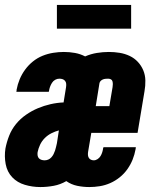

<svg xmlns="http://www.w3.org/2000/svg" viewBox="-24 -748 644 776"><path d="M139 8Q107 8 76.5 -1Q46 -10 25.5 -31.5Q5 -53 -1 -84.5Q-7 -116 -2 -148Q3 -174 13 -199.5Q23 -225 40.5 -246.5Q58 -268 81 -284Q104 -300 129 -310.5Q154 -321 180.5 -327Q207 -333 233 -334L243 -396Q244 -403 243.5 -409.5Q243 -416 239 -421Q235 -426 229 -428Q223 -430 216 -430Q207 -430 199 -425.5Q191 -421 186 -413Q181 -405 178 -396.5Q175 -388 174 -380Q174 -379 173.5 -378.5Q173 -378 173 -377H42Q43 -379 43 -381Q43 -383 43 -385Q47 -407 55.5 -427.5Q64 -448 77.5 -466.5Q91 -485 109 -499.5Q127 -514 148 -522.5Q169 -531 191 -534.5Q213 -538 234 -538Q257 -538 279 -534Q301 -530 320 -520Q343 -530 367.5 -534Q392 -538 416 -538Q438 -538 459.5 -534.5Q481 -531 500 -522Q519 -513 533 -498Q547 -483 555 -464Q563 -445 563.5 -423Q564 -401 560 -379L532 -211H345L332 -134Q331 -127 331.5 -121Q332 -115 335 -110Q338 -105 343.5 -102.5Q349 -100 355 -100Q363 -100 370.5 -105Q378 -110 382.5 -117.5Q387 -125 389.5 -133.5Q392 -142 393 -150Q394 -151 394 -151.5Q394 -152 394 -153H525Q525 -151 524.5 -149Q524 -147 524 -145Q520 -123 512 -103Q504 -83 491 -64.5Q478 -46 460 -31.5Q442 -17 421.5 -8Q401 1 379.5 4.5Q358 8 337 8Q312 8 288 3Q264 -2 244 -16Q220 -2 193 3Q166 8 139 8ZM363 -319H418L431 -396Q432 -402 432 -408Q432 -414 430.5 -419.5Q429 -425 424 -427.5Q419 -430 413 -430Q408 -430 402.5 -429.5Q397 -429 392 -427Q387 -425 383 -421Q379 -417 378 -412ZM156 -100Q164 -100 171 -103Q178 -106 183.5 -112Q189 -118 192.5 -125Q196 -132 198.5 -139.5Q201 -147 202.5 -154Q204 -161 206 -169L214 -221Q199 -217 184 -209.5Q169 -202 157 -190Q145 -178 138 -163Q131 -148 128 -133Q127 -126 128 -119.5Q129 -113 133 -108.5Q137 -104 143.5 -102Q150 -100 156 -100ZM506 -632H206V-728H506Z"/></svg>

Font: Iosevka Curly HvExObl
Style: Regular
Weight: 900
Width: 7
Italic angle: -9°
Monospace: yes
Designer: Belleve Invis
Foundry: Belleve Invis
Version: Version 11.1.0; ttfautohint (v1.8.3)